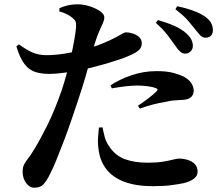

<svg xmlns="http://www.w3.org/2000/svg" viewBox="-20 -821 1040 891"><path d="M837 -572Q825 -573 814.5 -583Q804 -593 792 -611Q778 -631 758 -657.5Q738 -684 703 -715L713 -728Q755 -716 789 -701Q823 -686 846 -665Q862 -650 868.5 -636Q875 -622 875 -608Q875 -593 864.5 -582.5Q854 -572 837 -572ZM139 50Q117 50 101 28Q85 6 85 -24Q85 -45 92.5 -59Q100 -73 112 -88Q124 -103 138 -127Q166 -172 200 -240.5Q234 -309 267 -404Q278 -437 289 -477.5Q300 -518 309.5 -560Q319 -602 325 -637Q331 -672 333 -694Q334 -713 330.5 -721.5Q327 -730 314 -740Q303 -749 288.5 -756Q274 -763 255 -768L256 -783Q276 -792 296.5 -796.5Q317 -801 338 -801Q369 -801 397.5 -791.5Q426 -782 445 -768.5Q464 -755 464 -741Q464 -729 458 -715Q452 -701 442 -679.5Q432 -658 420 -620Q414 -599 403 -558Q392 -517 377.5 -467.5Q363 -418 347 -370Q333 -328 315.5 -276Q298 -224 278.5 -172.5Q259 -121 241 -77Q223 -33 208 -5Q195 20 181 35Q167 50 139 50ZM689 43Q612 43 558 23Q504 3 473.5 -36Q443 -75 437 -131Q433 -155 435 -182Q437 -209 439 -229L456 -230Q459 -212 465.5 -187Q472 -162 487 -141Q516 -98 560.5 -82Q605 -66 665 -66Q709 -66 738 -71Q767 -76 784 -80.5Q801 -85 811 -85Q831 -85 851 -79Q871 -73 884 -59.5Q897 -46 897 -24Q897 -5 879.5 8.5Q862 22 832 29Q808 34 773.5 38.5Q739 43 689 43ZM210 -478Q172 -478 143.5 -487Q115 -496 93.5 -524Q72 -552 56 -606L68 -615Q107 -587 133 -576.5Q159 -566 191 -565Q235 -565 279 -572Q323 -579 354 -587Q411 -601 450.5 -617Q490 -633 520 -649Q535 -657 546.5 -664Q558 -671 564 -671Q577 -671 594.5 -666Q612 -661 625 -649.5Q638 -638 638 -619Q638 -598 618 -583Q598 -568 543 -548Q526 -542 493.5 -532Q461 -522 422.5 -512Q384 -502 347 -494Q318 -489 278.5 -483.5Q239 -478 210 -478ZM620 -330Q635 -340 653.5 -353.5Q672 -367 687.5 -380Q703 -393 708 -399Q716 -408 703 -412Q688 -418 663.5 -421Q639 -424 617 -424Q593 -424 563 -420.5Q533 -417 499 -411L493 -425Q533 -452 589.5 -471.5Q646 -491 707 -491Q757 -491 789 -481.5Q821 -472 837 -463Q860 -449 869.5 -432.5Q879 -416 879 -400Q879 -380 864.5 -368.5Q850 -357 817 -357Q803 -356 787.5 -355Q772 -354 752 -349Q719 -344 687.5 -335.5Q656 -327 629 -317ZM934 -646Q920 -646 909.5 -657Q899 -668 885 -686Q871 -704 852 -726Q833 -748 794 -778L802 -792Q846 -783 879 -770.5Q912 -758 933 -743Q952 -729 960 -713.5Q968 -698 968 -681Q968 -665 959 -655.5Q950 -646 934 -646Z"/></svg>

Font: Noto Serif HK ExtraLight
Style: Bold
Weight: 700
Version: Version 2.002-H1;hotconv 1.1.0;makeotfexe 2.6.0